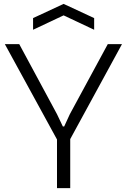

<svg xmlns="http://www.w3.org/2000/svg" viewBox="-20 -967 653 987"><path d="M273 -250 5 -740H79L273 -380L303 -317H310L339 -380L534 -740H607L341 -252V0H273ZM150 -874 307 -947 464 -874V-814L307 -888L150 -814Z"/></svg>

Font: Encode Sans Normal
Style: Light
Weight: 300
Designer: Pablo Impallari, Andres Torresi
Foundry: Pablo Impallari, Andres Torresi
Version: Version 1.000; ttfautohint (v1.00) -l 8 -r 50 -G 200 -x 14 -